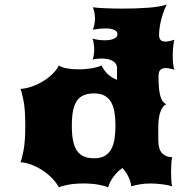

<svg xmlns="http://www.w3.org/2000/svg" viewBox="-20 -813 800 838"><path d="M69.3 -105Q75.2 -117.7 82.8 -156.7Q90.3 -195.8 90.3 -265.1Q90.3 -334 82.8 -373Q75.2 -412.1 69.3 -424.8Q96.2 -426.8 122.6 -436.5Q148.9 -446.3 171.6 -460.7Q194.3 -475.1 211.4 -492.4Q228.5 -509.8 236.8 -527.3Q247.6 -519 271.5 -514.6Q295.4 -510.3 323.2 -510.3Q339.4 -510.3 355 -511.7Q370.6 -513.2 383.8 -515.6Q397 -518.1 407.2 -521Q417.5 -523.9 422.9 -527.3Q433.6 -505.4 450.4 -489.5Q467.3 -473.6 490.7 -464.8V-515.1Q490.7 -527.3 484.9 -535.4Q479 -543.5 469.5 -548.3Q460 -553.2 447.8 -555.4Q435.5 -557.6 423.3 -557.6Q412.1 -557.6 402.1 -556.4Q392.1 -555.2 383.8 -552.7Q386.7 -557.6 388.9 -570.3Q391.1 -583 391.1 -598.1Q391.1 -602.5 390.6 -608.9Q390.1 -615.2 389.2 -621.8Q388.2 -628.4 387 -634.5Q385.7 -640.6 383.8 -644.5Q394.5 -641.1 408.9 -639.2Q423.3 -637.2 438 -637.2Q448.7 -637.2 458.5 -638.7Q468.3 -640.1 475.8 -643.3Q483.4 -646.5 488 -651.6Q492.7 -656.7 492.7 -664.1Q492.7 -668.9 490.2 -673.3Q487.8 -677.7 481.7 -681.2Q475.6 -684.6 465.6 -686.8Q455.6 -689 440.4 -689Q429.2 -689 415.5 -687.7Q401.9 -686.5 384.8 -683.6Q388.7 -691.4 391.6 -704.6Q394.5 -717.8 394.5 -732.4Q394.5 -746.6 391.8 -759.8Q389.2 -772.9 384.8 -781.2Q394 -779.8 408 -778.8Q421.9 -777.8 439 -777.1Q456.1 -776.4 475.8 -775.9Q495.6 -775.4 516.1 -775.4Q543.9 -775.4 572.3 -776.4Q600.6 -777.3 626.2 -779.3Q651.9 -781.2 673.1 -784.7Q694.3 -788.1 708 -793.5Q698.2 -774.4 691.9 -755.4Q685.5 -736.3 681.6 -719Q677.7 -701.7 676 -686.5Q674.3 -671.4 674.3 -659.7Q674.3 -631.3 701.7 -631.3Q716.3 -631.3 741.2 -639.6Q739.3 -634.3 738 -625.5Q736.8 -616.7 735.8 -607.2Q734.9 -597.7 734.4 -588.6Q733.9 -579.6 733.9 -573.7Q733.9 -550.3 735.8 -533.7Q737.8 -517.1 741.2 -508.8Q731 -511.7 720.9 -513.9Q710.9 -516.1 702.6 -516.1Q689 -516.1 680.4 -508.5Q671.9 -501 671.9 -480.5Q671.9 -455.6 673.3 -434.8Q674.8 -414.1 678.7 -398.2Q682.6 -382.3 689.5 -372.1Q696.3 -361.8 707 -357.9H706.5Q697.8 -355.5 690.9 -346.2Q684.1 -336.9 679.7 -323.7Q675.3 -310.5 673.1 -294.2Q670.9 -277.8 670.9 -261.2V-201.7Q670.9 -161.6 687.5 -144.3Q704.1 -127 731.4 -127Q729 -116.2 727.8 -99.6Q726.6 -83 726.6 -64.9Q726.6 -46.9 727.5 -28.6Q728.5 -10.3 731.4 0Q724.6 -2.4 713.4 -4.6Q702.1 -6.8 689.2 -8.5Q676.3 -10.3 662.8 -11.2Q649.4 -12.2 637.7 -12.2Q609.9 -12.2 589.1 -8.3Q568.4 -4.4 552.7 0Q551.3 -19.5 540.8 -41Q530.3 -62.5 514.2 -79.6Q502.4 -71.8 491.9 -61Q481.4 -50.3 473.4 -38.8Q465.3 -27.3 459.7 -15.9Q454.1 -4.4 452.1 4.9Q437.5 -2 408.9 -7.1Q380.4 -12.2 343.8 -12.2Q308.1 -12.2 279.3 -7.1Q250.5 -2 236.8 4.9Q228.5 -12.2 211.4 -30.8Q194.3 -49.3 171.9 -65.2Q149.4 -81.1 122.8 -92Q96.2 -103 69.3 -105ZM293.5 -264.6Q293.5 -227.1 298.6 -200.2Q303.7 -173.3 315.4 -156Q327.1 -138.7 345.7 -130.4Q364.3 -122.1 391.1 -122.1Q419.4 -122.1 437.5 -132.8Q455.6 -143.6 465.8 -162.6Q476.1 -181.6 480 -207.8Q483.9 -233.9 483.9 -264.6Q483.9 -295.4 480 -321Q476.1 -346.7 465.8 -365.5Q455.6 -384.3 437.5 -394.8Q419.4 -405.3 391.1 -405.3Q364.3 -405.3 345.7 -397.5Q327.1 -389.6 315.4 -372.6Q303.7 -355.5 298.6 -328.9Q293.5 -302.2 293.5 -264.6Z"/></svg>

Font: Arbutus
Style: Regular
Weight: 400
Designer: Karolina Lach
Foundry: Sorkin Type Co.
Version: Version 1.002